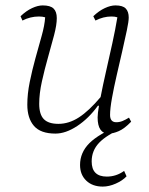

<svg xmlns="http://www.w3.org/2000/svg" viewBox="-20 -482 550 710"><path d="M185 12Q130 12 105.5 -16.5Q81 -45 81 -95Q81 -135 90 -179Q99 -223 111 -266.5Q123 -310 134 -349Q145 -388 147 -418Q137 -421 124 -421Q92 -421 63 -406L56 -422Q77 -442 98.5 -452Q120 -462 138 -462Q166 -462 178 -450.5Q190 -439 190 -415Q190 -390 180 -352Q170 -314 157.5 -270Q145 -226 135 -181Q125 -136 125 -98Q125 -59 142 -41.5Q159 -24 196 -24Q235 -24 272 -48Q309 -72 352 -123Q360 -165 372 -217.5Q384 -270 395.5 -322.5Q407 -375 414 -418Q405 -421 392 -421Q362 -421 333 -406L325 -422Q346 -442 367.5 -452Q389 -462 407 -462Q434 -462 445 -450.5Q456 -439 456 -417Q456 -403 449 -369.5Q442 -336 432 -292.5Q422 -249 411.5 -203.5Q401 -158 394 -119Q387 -80 387 -57Q387 -30 410 -30Q422 -30 433 -34.5Q444 -39 457 -47L465 -32Q440 -6 419 3Q398 12 382 12Q341 12 341 -48Q341 -62 346 -91H342Q308 -44 265.5 -16Q223 12 185 12ZM360 208Q322 208 299 186Q276 164 276 128Q276 82 310.5 47.5Q345 13 425 -20L435 -9Q374 17 346.5 46Q319 75 319 115Q319 171 375 171Q410 171 439 150L448 170Q433 186 408 197Q383 208 360 208Z"/></svg>

Font: Petrona ExtraLight
Style: Italic
Weight: 200
Italic angle: -9°
Designer: Ringo R. Seeber
Foundry: Ringo R. Seeber
Version: Version 2.001; ttfautohint (v1.8.3)